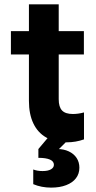

<svg xmlns="http://www.w3.org/2000/svg" viewBox="-20 -649 449 894"><path d="M30.8 -503.9H370.6V-395.5H30.8ZM114.7 -179.2V-628.9H253.4V-187Q253.4 -150.9 269 -134.5Q284.7 -118.2 319.3 -118.2Q344.2 -118.2 371.1 -125.5V0Q332.5 13.7 291 13.7Q234.9 13.7 195.3 -8.8Q155.8 -31.2 135.3 -74.5Q114.7 -117.7 114.7 -179.2ZM134.8 208.5V140.1Q153.3 147.5 178.2 147.5Q203.6 147.5 217.3 139.4Q231 131.3 231 118.2Q231 102.1 212.4 94Q193.8 85.9 158.7 85.9V44.9L203.1 -7.8H307.6L230.5 68.8L247.1 44.9Q276.9 44.9 300.3 55.9Q323.7 66.9 336.7 86.4Q349.6 106 349.6 131.8Q349.6 160.2 333.7 180.9Q317.9 201.7 288.1 213.1Q258.3 224.6 218.3 224.6Q172.9 224.6 134.8 208.5Z"/></svg>

Font: Wanted Sans Std Variable
Style: Regular
Weight: 400
Designer: Original Design by Kil Hyung-jin and Kang Hanbin, Wanted Lab, Inc;
Foundry: Wanted Lab, Inc.
Version: Version 1.003;Glyphs 3.2 (3227)